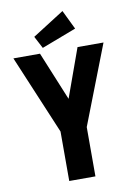

<svg xmlns="http://www.w3.org/2000/svg" viewBox="-90 -861 629 917"><g transform="rotate(-10 225.0 -402.5)"><path d="M170 0V-240L9 -623H138L235 -387L320 -623H446L297 -239V0ZM156 -648 125 -707 279 -805 324 -712Z"/></g></svg>

Font: Inconsolata SemiCondensed Black
Style: Regular
Weight: 900
Width: 4
Monospace: yes
Designer: Raph Levien, Cyreal, Brenton Simpson
Foundry: Raph Levien, Cyreal, Google
Version: Version 3.001; ttfautohint (v1.8.2.53-6de2)